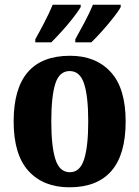

<svg xmlns="http://www.w3.org/2000/svg" viewBox="-20 -786 592 816"><path d="M275 10Q164 10 101 -59.5Q38 -129 38 -270Q38 -549 278 -549Q387 -549 450.5 -480Q514 -411 514 -270Q514 -129 453.5 -59.5Q393 10 275 10ZM277 -54Q320 -54 337.5 -109Q355 -164 355 -270Q355 -376 337.5 -430Q320 -484 276 -484Q232 -484 215 -430Q198 -376 198 -270Q198 -164 215.5 -109Q233 -54 277 -54ZM300 -619Q319 -653 340 -692.5Q361 -732 375 -766H493V-756Q484 -739 461.5 -710.5Q439 -682 413.5 -653.5Q388 -625 368 -606H300ZM130 -619Q149 -653 169.5 -692.5Q190 -732 204 -766H323V-756Q313 -739 291 -710.5Q269 -682 243 -653.5Q217 -625 198 -606H130Z"/></svg>

Font: Noto Serif Ethiopic Condensed ExtraBold
Style: Regular
Weight: 800
Width: 3
Designer: Monotype Design Team
Foundry: Monotype Imaging Inc.
Version: Version 2.102; ttfautohint (v1.8.4.7-5d5b)